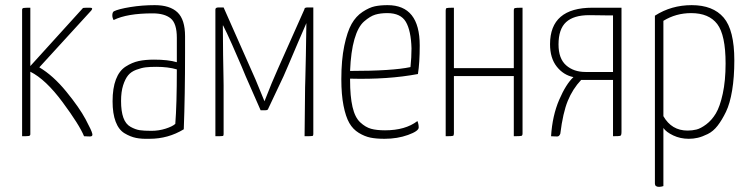

<svg xmlns="http://www.w3.org/2000/svg" viewBox="-20 -530 2915 747"><path d="M66 -492Q66 -498 72 -499Q78 -500 98 -500V-273L303 -499Q305 -500 330 -500Q344 -500 335 -489L133 -268Q187 -236 238 -173.5Q289 -111 313 -66Q337 -21 339 -10Q342 1 330 1Q326 1 317 0.5Q308 0 307 0Q289 -44 223.5 -132.5Q158 -221 98 -251V-57V-8Q98 -2 92 -1Q86 0 66 0Z M417 -470Q417 -482 423 -486Q441 -495 487 -502.5Q533 -510 582 -510Q641 -510 670.5 -482Q700 -454 700 -389V-325Q700 -160 695 -27Q634 10 562 10Q531 11 509 6.5Q487 2 464.5 -11.5Q442 -25 430 -56.5Q418 -88 418 -136Q418 -187 431 -221Q444 -255 469 -271Q494 -287 519.5 -292.5Q545 -298 579 -298Q634 -298 668 -288V-383Q668 -439 644 -458.5Q620 -478 574 -478Q474 -478 422 -452Q417 -461 417 -470ZM668 -260Q634 -270 588 -270Q563 -270 546.5 -268Q530 -266 510 -258.5Q490 -251 478.5 -237Q467 -223 459 -198Q451 -173 451 -137Q451 -97 460 -72Q469 -47 488 -36.5Q507 -26 523.5 -23.5Q540 -21 569 -21Q598 -21 624.5 -29.5Q651 -38 662 -48Q668 -123 668 -260Z M818 -493Q818 -501 830 -501H850L974 -221L1009 -136Q1038 -211 1062 -264L1164 -493Q1164 -501 1176 -501H1199V-8Q1199 -2 1195.5 -1Q1192 0 1165 0L1167 -190Q1167 -196 1168 -225.5Q1169 -255 1170 -313.5Q1171 -372 1172 -440Q1162 -417 1140 -366Q1118 -315 1101 -274.5Q1084 -234 1083 -233L1024 -108Q1023 -101 1012 -101H994L936 -233Q935 -236 920 -271.5Q905 -307 883 -356.5Q861 -406 848 -431H847Q847 -371 848 -316Q849 -261 849.5 -231.5Q850 -202 850 -197V-8Q850 -2 847 -1Q844 0 818 0Z M1478 -23Q1557 -23 1604 -59Q1609 -47 1609 -34Q1609 -20 1567.5 -5Q1526 10 1476 10Q1444 10 1421.5 5.5Q1399 1 1376 -13Q1353 -27 1339 -51.5Q1325 -76 1316.5 -119Q1308 -162 1308 -222Q1308 -297 1319.5 -352Q1331 -407 1348 -437Q1365 -467 1391 -484Q1417 -501 1438.5 -505.5Q1460 -510 1488 -510Q1613 -510 1613 -353Q1613 -285 1606 -242Q1489 -220 1342 -224V-219Q1342 -155 1351.5 -114Q1361 -73 1381.5 -54Q1402 -35 1423.5 -29Q1445 -23 1478 -23ZM1487 -479Q1460 -479 1440 -473Q1420 -467 1396.5 -446.5Q1373 -426 1359 -377.5Q1345 -329 1342 -254Q1507 -254 1577 -269Q1581 -306 1581 -342Q1579 -411 1559 -445Q1539 -479 1487 -479Z M2013 -11Q2013 -3 2009 -1.5Q2005 0 1979 0V-234H1746V-11Q1746 -3 1742.5 -1.5Q1739 0 1714 0V-489Q1714 -497 1717.5 -498.5Q1721 -500 1746 -500V-265H1979V-489Q1979 -497 1983 -498.5Q1987 -500 2013 -500Z M2160 -10Q2156 1 2148 1Q2141 1 2133 0.5Q2125 0 2124 0Q2129 -80 2155.5 -141.5Q2182 -203 2211 -230Q2172 -238 2146 -271Q2120 -304 2120 -358Q2120 -500 2285 -500H2398V-17Q2398 -4 2394 -2Q2390 0 2365 0V-219H2241Q2208 -184 2189 -137.5Q2170 -91 2160 -10ZM2153 -357Q2153 -302 2182.5 -276Q2212 -250 2258 -250H2365V-470Q2364 -470 2349.5 -470Q2335 -470 2313 -470.5Q2291 -471 2272 -471Q2212 -471 2182.5 -444Q2153 -417 2153 -357Z M2528 -469Q2592 -510 2671 -510Q2754 -510 2795.5 -461.5Q2837 -413 2837 -295Q2837 -230 2828.5 -178.5Q2820 -127 2804.5 -95Q2789 -63 2772 -41Q2755 -19 2733.5 -8.5Q2712 2 2695 6Q2678 10 2660 10Q2627 10 2599.5 -3Q2572 -16 2561 -32V194Q2552 197 2544 197Q2528 197 2528 184ZM2561 -78Q2593 -22 2655 -22Q2673 -22 2689.5 -26Q2706 -30 2727.5 -46Q2749 -62 2765 -88.5Q2781 -115 2792 -165.5Q2803 -216 2803 -283Q2803 -394 2770.5 -436.5Q2738 -479 2669 -479Q2610 -479 2561 -449Z"/></svg>

Font: Yanone Kaffeesatz Thin
Style: Regular
Weight: 250
Designer: Yanone (Cyrillic: Daniel Pouzeot)
Foundry: Yanone
Version: Version 1.003;PS 001.003;hotconv 1.0.88;makeotf.lib2.5.64775